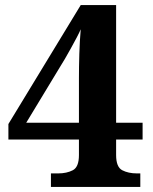

<svg xmlns="http://www.w3.org/2000/svg" viewBox="-20 -734 599 754"><path d="M180 0V-53H208Q242 -53 266 -65.5Q290 -78 290 -125V-186H13V-247L297 -714H436V-252H540V-186H436V-125Q436 -78 460 -65.5Q484 -53 518 -53H531V0ZM83 -252H290V-427Q290 -471 291.5 -522Q293 -573 297 -619Q292 -607 281.5 -587Q271 -567 258.5 -544.5Q246 -522 235 -503Q224 -484 218 -475Z"/></svg>

Font: Noto Serif Thai
Style: Bold
Weight: 700
Designer: Monotype Design Team
Foundry: Monotype Imaging Inc.
Version: Version 2.002; ttfautohint (v1.8.4.7-5d5b)